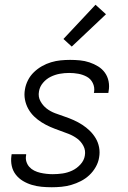

<svg xmlns="http://www.w3.org/2000/svg" viewBox="-20 -780 540 808"><path d="M198 8Q176 8 155 6Q134 4 114 -2Q94 -8 76.5 -18.5Q59 -29 46.5 -45Q34 -61 29.5 -81.5Q25 -102 28 -124L29 -131H90V-127Q87 -113 91 -100Q95 -87 103.5 -77.5Q112 -68 124 -62Q136 -56 149 -53Q162 -50 175.5 -48.5Q189 -47 202 -47Q223 -47 243.5 -50Q264 -53 283.5 -62Q303 -71 318.5 -88Q334 -105 337 -125Q341 -147 331 -166Q321 -185 304.5 -197Q288 -209 269 -216.5Q250 -224 230 -231Q210 -238 191.5 -246Q173 -254 155.5 -265Q138 -276 123.5 -290Q109 -304 99 -322Q89 -340 85 -361Q81 -382 85 -404Q88 -423 97.5 -442Q107 -461 122.5 -476Q138 -491 156.5 -501.5Q175 -512 195 -518Q215 -524 235 -526Q255 -528 275 -528Q296 -528 316.5 -526Q337 -524 356.5 -517.5Q376 -511 393 -500.5Q410 -490 421.5 -474Q433 -458 437 -437.5Q441 -417 437 -396L436 -389H375L376 -393Q379 -413 370.5 -430.5Q362 -448 345.5 -457Q329 -466 310 -469.5Q291 -473 271 -473Q251 -473 231.5 -469.5Q212 -466 193.5 -457Q175 -448 161 -431.5Q147 -415 144 -395Q140 -373 150 -354.5Q160 -336 176 -323.5Q192 -311 212 -303.5Q232 -296 251.5 -289.5Q271 -283 290 -274.5Q309 -266 326 -255Q343 -244 357.5 -230Q372 -216 382.5 -198.5Q393 -181 397 -160Q401 -139 397 -117Q394 -97 383 -77.5Q372 -58 356 -43Q340 -28 320.5 -18Q301 -8 280.5 -2Q260 4 239 6Q218 8 198 8ZM282 -584 247 -616 382 -760 426 -720Z"/></svg>

Font: Iosevka Term Curly Lt Obl
Style: Regular
Weight: 300
Italic angle: -9°
Designer: Belleve Invis
Foundry: Belleve Invis
Version: Version 32.3.0